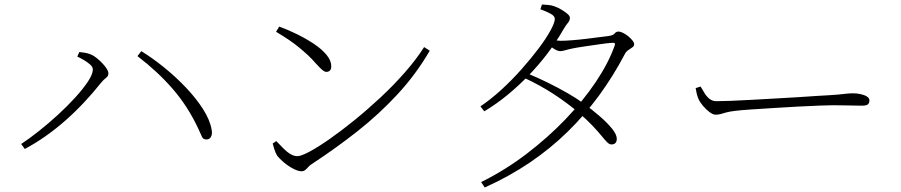

<svg xmlns="http://www.w3.org/2000/svg" viewBox="-20 -792 4000 852"><path d="M74 -153Q109 -176 152 -210Q195 -244 237 -282.5Q279 -321 314 -359.5Q349 -398 370.5 -430.5Q392 -463 392 -484Q392 -495 379.5 -506Q367 -517 350.5 -526.5Q334 -536 323 -541L332 -561Q342 -560 356 -558Q370 -556 384 -550Q396 -545 409 -534.5Q422 -524 434 -511.5Q446 -499 453.5 -487Q461 -475 461 -466Q461 -454 450.5 -446.5Q440 -439 427 -423Q392 -379 352.5 -337Q313 -295 270.5 -257.5Q228 -220 182.5 -188Q137 -156 90 -131ZM896 -173Q882 -173 876.5 -184.5Q871 -196 859 -223Q813 -321 746 -398Q679 -475 590 -543L607 -565Q656 -535 708 -493Q760 -451 805.5 -403Q851 -355 881.5 -307Q912 -259 919 -217Q922 -202 919 -192Q916 -182 910 -177.5Q904 -173 896 -173Z M1318 -32Q1303 -32 1281 -43.5Q1259 -55 1239.5 -71.5Q1220 -88 1210 -101Q1203 -112 1197.5 -129.5Q1192 -147 1190 -155L1206 -166Q1223 -148 1238.5 -132.5Q1254 -117 1269.5 -108Q1285 -99 1300 -99Q1316 -99 1353.5 -119Q1391 -139 1442.5 -175Q1494 -211 1552 -258Q1610 -305 1668 -359Q1726 -413 1776.5 -470.5Q1827 -528 1862 -583L1887 -567Q1826 -462 1744 -373.5Q1662 -285 1565.5 -209Q1469 -133 1362 -63Q1355 -59 1348.5 -51.5Q1342 -44 1335 -38Q1328 -32 1318 -32ZM1428 -473Q1421 -473 1411.5 -480.5Q1402 -488 1382 -510Q1364 -531 1345.5 -548Q1327 -565 1307 -581.5Q1287 -598 1262 -615Q1237 -632 1205 -651L1219 -674Q1258 -660 1298.5 -640Q1339 -620 1373.5 -597Q1408 -574 1429 -548.5Q1450 -523 1450 -498Q1450 -485 1444 -479Q1438 -473 1428 -473Z M2115 16Q2222 -37 2317 -109.5Q2412 -182 2490 -263.5Q2568 -345 2624 -428.5Q2680 -512 2707 -588Q2714 -604 2697 -602Q2678 -601 2643.5 -596Q2609 -591 2574.5 -586Q2540 -581 2521 -577Q2505 -574 2490 -569.5Q2475 -565 2466 -565Q2455 -565 2439 -575Q2423 -585 2407 -598L2421 -617Q2436 -614 2447.5 -612.5Q2459 -611 2468 -611Q2488 -611 2519.5 -613.5Q2551 -616 2584 -620Q2617 -624 2643 -627.5Q2669 -631 2679 -632Q2701 -635 2707.5 -643.5Q2714 -652 2725 -652Q2733 -652 2745 -646Q2757 -640 2768 -631Q2779 -622 2786.5 -612.5Q2794 -603 2794 -595Q2794 -587 2785.5 -581.5Q2777 -576 2767 -569Q2757 -562 2751 -549Q2701 -454 2638.5 -368.5Q2576 -283 2499.5 -208Q2423 -133 2331.5 -71Q2240 -9 2131 40ZM2693 -151Q2684 -151 2674 -161Q2664 -171 2649 -189.5Q2634 -208 2610 -233.5Q2586 -259 2549 -291Q2499 -334 2437 -374.5Q2375 -415 2303 -448L2316 -468Q2365 -448 2411.5 -425Q2458 -402 2499 -378.5Q2540 -355 2571 -332Q2608 -305 2641.5 -276Q2675 -247 2696 -221Q2717 -195 2717 -176Q2717 -164 2711 -157.5Q2705 -151 2693 -151ZM2112 -320Q2158 -351 2205 -394Q2252 -437 2294.5 -485Q2337 -533 2370.5 -577.5Q2404 -622 2423 -657Q2442 -692 2442 -708Q2442 -721 2423.5 -731Q2405 -741 2378 -751L2385 -772Q2398 -771 2412.5 -770Q2427 -769 2440 -764Q2455 -759 2471 -749.5Q2487 -740 2498 -730.5Q2509 -721 2509 -713Q2509 -701 2500 -690.5Q2491 -680 2480 -661Q2449 -607 2410 -555.5Q2371 -504 2325.5 -457Q2280 -410 2230.5 -369.5Q2181 -329 2129 -298Z M3155 -283Q3144 -283 3128 -295Q3112 -307 3098.5 -323.5Q3085 -340 3079 -354Q3074 -367 3071.5 -377.5Q3069 -388 3067 -401L3089 -408Q3098 -392 3107.5 -377Q3117 -362 3129.5 -352.5Q3142 -343 3160 -343Q3181 -343 3222 -344.5Q3263 -346 3315 -349Q3367 -352 3421.5 -355Q3476 -358 3525 -361Q3574 -364 3608 -366.5Q3642 -369 3652 -369Q3702 -372 3724.5 -375Q3747 -378 3766 -378Q3781 -378 3798 -374.5Q3815 -371 3826.5 -364Q3838 -357 3838 -346Q3838 -336 3832 -329.5Q3826 -323 3803 -323Q3778 -323 3749.5 -324Q3721 -325 3678 -325Q3661 -325 3618.5 -323.5Q3576 -322 3521 -319Q3466 -316 3410.5 -312.5Q3355 -309 3309.5 -306Q3264 -303 3242 -300Q3217 -297 3202.5 -293Q3188 -289 3178 -286Q3168 -283 3155 -283Z"/></svg>

Font: Noto Serif JP ExtraLight
Style: Regular
Weight: 200
Designer: Ryoko NISHIZUKA  (kana & ideographs); Frank Grießhammer (Latin, Greek & Cyrillic); Wenlong ZHANG  (bopomofo); Sandoll Co
Foundry: Adobe
Version: Version 2.002-H1;hotconv 1.1.0;makeotfexe 2.6.0